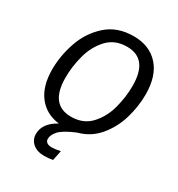

<svg xmlns="http://www.w3.org/2000/svg" viewBox="-214 -837 1115 1205"><g transform="rotate(30 343.0 -235.0)"><path d="M255 126Q255 143 267.5 152Q280 161 302 161Q327 161 365 153L350 225Q320 231 289 231Q236 231 205.5 204.5Q175 178 175 137Q175 59 267 9Q170 -3 115.5 -74Q61 -145 61 -265Q61 -364 95.5 -464Q130 -564 206.5 -632.5Q283 -701 402 -701Q516 -701 582 -628Q648 -555 648 -421Q648 -333 622 -245.5Q596 -158 539 -90Q482 -22 394 1Q311 36 283 66.5Q255 97 255 126ZM311 -66Q399 -66 452.5 -123.5Q506 -181 528 -263.5Q550 -346 550 -428Q550 -623 398 -623Q311 -623 257.5 -566Q204 -509 181.5 -426.5Q159 -344 159 -262Q159 -66 311 -66Z"/></g></svg>

Font: FiraGO
Style: Italic
Weight: 400
Italic angle: -8°
Designer: bBox Type GmbH
Foundry: bBox Type GmbH
Version: Version 1.001